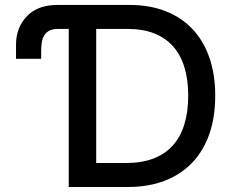

<svg xmlns="http://www.w3.org/2000/svg" viewBox="-20 -747 936 767"><path d="M44 -512.1V-568.2Q44 -636.7 87.4 -682.2Q130.3 -727.3 209.9 -727.3H497.5Q577.8 -727.3 641.3 -702.4Q704.9 -677.6 748.9 -630.9Q793 -584.2 816.4 -516.9Q839.8 -449.6 839.8 -364.7Q839.8 -279.5 816.4 -212Q793 -144.5 748 -97.3Q703.1 -50.1 638.1 -25Q573.2 0 490.1 0H254.6V-631.4H210.9Q189.3 -631.4 176.3 -624.1Q163.4 -616.8 156.2 -604.8Q149.1 -592.7 146.8 -576.9Q144.5 -561.1 144.5 -544.4V-512.1ZM364.3 -95.9H484Q546.2 -95.9 592.7 -113.6Q639.2 -131.4 670.1 -165.7Q701 -199.9 716.4 -250Q731.9 -300.1 731.9 -364.7Q731.9 -429 716.6 -478.7Q701.3 -528.4 671 -562.3Q640.6 -596.2 595.5 -613.8Q550.4 -631.4 490.8 -631.4H364.3Z"/></svg>

Font: Inter P Medium
Style: Regular
Weight: 500
Designer: Rasmus Andersson
Foundry: rsms
Version: Version 3.018;git-588b23468